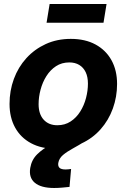

<svg xmlns="http://www.w3.org/2000/svg" viewBox="-20 -726 627 952"><path d="M256.3 11.7Q185.5 11.7 134 -15.9Q82.5 -43.5 54.9 -93.5Q27.3 -143.6 27.3 -210.9Q27.3 -276.4 48.8 -334.7Q70.3 -393.1 110.6 -437.5Q150.9 -481.9 206.8 -507.6Q262.7 -533.2 331.1 -533.2Q402.3 -533.2 453.6 -505.4Q504.9 -477.5 532.7 -427.5Q560.5 -377.4 560.5 -309.6Q560.5 -246.1 539.6 -188Q518.6 -129.9 478.8 -85Q439 -40 382.8 -14.2Q326.7 11.7 256.3 11.7ZM264.2 -105Q301.8 -105 330.3 -123.8Q358.9 -142.6 377.9 -173.1Q397 -203.6 406.5 -240Q416 -276.4 416 -311.5Q416 -344.7 404.8 -368.2Q393.6 -391.6 372.8 -404.1Q352.1 -416.5 323.7 -416.5Q286.1 -416.5 257.8 -397.9Q229.5 -379.4 210.2 -348.9Q190.9 -318.4 181.2 -281.7Q171.4 -245.1 171.4 -209.5Q171.4 -160.2 196.5 -132.6Q221.7 -105 264.2 -105ZM248.5 206.1Q183.6 206.1 152.8 180.4Q122.1 154.8 129.9 106.9Q136.7 66.4 164.1 39.3Q191.4 12.2 231 -8.3Q270.5 -28.8 314.5 -49.1Q358.4 -69.3 398.9 -95.9Q439.5 -122.6 468.8 -161.9Q498 -201.2 508.3 -260.3H556.2Q545.4 -195.3 521.5 -150.6Q497.6 -106 466.3 -75.9Q435.1 -45.9 402.3 -25.6Q369.6 -5.4 340.6 10.5Q311.5 26.4 292.2 42.7Q272.9 59.1 269 82Q266.6 97.7 274.9 106Q283.2 114.3 305.7 114.3Q312.5 114.3 319.1 113.5Q325.7 112.8 332.5 111.8L324.7 200.7Q308.6 202.6 287.8 204.3Q267.1 206.1 248.5 206.1ZM508.3 -706.1 493.2 -613.3H210.9L226.1 -706.1Z"/></svg>

Font: Inter 28pt
Style: Bold Italic
Weight: 700
Italic angle: -9.3988°
Designer: Rasmus Andersson
Foundry: rsms
Version: Version 4.001;git-66647c0bb